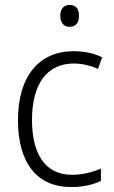

<svg xmlns="http://www.w3.org/2000/svg" viewBox="-20 -750 462 780"><path d="M263 -730C238 -730 225 -713 225 -686C225 -658 239 -641 263 -641C288 -641 301 -658 301 -686C301 -713 289 -730 263 -730ZM270 10C317 10 359 0 390 -15V-65C355 -50 315 -40 272 -40C161 -40 110 -128 110 -263C110 -409 171 -492 280 -492C312 -492 348 -484 378 -470L395 -517C364 -533 324 -542 279 -542C140 -542 53 -442 53 -262C53 -89 129 10 270 10Z"/></svg>

Font: Noto Sans Devanagari SemiCondensed Light
Style: Regular
Weight: 300
Width: 4
Designer: Jelle Bosma - Monotype Design Team
Foundry: Monotype Imaging Inc.
Version: Version 2.004